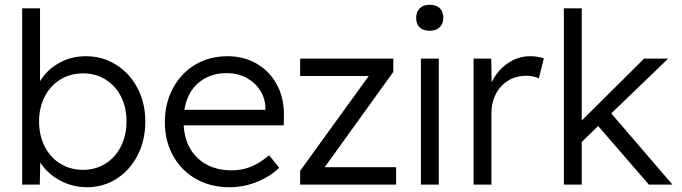

<svg xmlns="http://www.w3.org/2000/svg" viewBox="-20 -775 2862 806"><path d="M149 -93 147 0H73V-740H148V-434Q176 -481 227 -510Q278 -539 341 -539Q410 -539 467 -503.5Q524 -468 557 -405.5Q590 -343 590 -265Q590 -187 558 -124Q526 -61 470 -25Q414 11 345 11Q284 11 231 -18Q178 -47 149 -93ZM511 -266Q511 -324 488 -369.5Q465 -415 423.5 -441Q382 -467 328 -467Q275 -467 233 -441Q191 -415 167.5 -369Q144 -323 144 -266Q144 -207 167.5 -160.5Q191 -114 233 -88Q275 -62 328 -62Q382 -62 423.5 -88.5Q465 -115 488 -161Q511 -207 511 -266Z M672 -262Q672 -341 706 -404.5Q740 -468 799.5 -503.5Q859 -539 935 -539Q1004 -539 1058 -507.5Q1112 -476 1142 -420.5Q1172 -365 1172 -294L1171 -249H751Q756 -162 810 -111Q864 -60 953 -60Q994 -60 1030.5 -74Q1067 -88 1110 -123L1152 -71Q1116 -35 1060 -12Q1004 11 943 11Q865 11 803.5 -23.5Q742 -58 707 -120.5Q672 -183 672 -262ZM1094 -314V-321Q1094 -359 1074 -392.5Q1054 -426 1017 -447Q980 -468 931 -468Q862 -468 814 -428Q766 -388 754 -314Z M1240 -58 1528 -456H1240V-529H1631V-473L1343 -73H1643V0H1240Z M1747 -529H1822V0H1747ZM1727 -700Q1727 -725 1742 -740Q1757 -755 1784 -755Q1811 -755 1826 -740.5Q1841 -726 1841 -700Q1841 -676 1826 -661Q1811 -646 1784 -646Q1756 -646 1741.5 -660Q1727 -674 1727 -700Z M1968 -529H2042L2044 -429Q2066 -477 2109.5 -508Q2153 -539 2205 -539Q2236 -539 2263 -530L2242 -446Q2219 -457 2190 -457Q2146 -457 2112.5 -436Q2079 -415 2061 -379.5Q2043 -344 2043 -302V0H1968Z M2347 -740H2422V-269L2684 -529H2785L2546 -299L2803 0H2704L2491 -246L2422 -179V0H2347Z"/></svg>

Font: Lexend HM
Style: Regular
Weight: 400
Designer: Bonnie Shaver-Troup, Thomas Jockin, Octavio Pardo
Foundry: Lexend
Version: Version 1.091